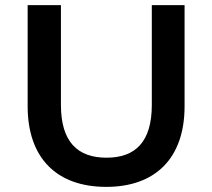

<svg xmlns="http://www.w3.org/2000/svg" viewBox="-20 -720 829 750"><path d="M395 10C586 10 701 -101 701 -305V-700H573V-310C573 -166 509 -104 396 -104C283 -104 218 -166 218 -310V-700H88V-305C88 -101 203 10 395 10Z"/></svg>

Font: Montserrat Lite SemiBold
Style: Regular
Weight: 600
Designer: Julieta Ulanovsky
Foundry: Julieta Ulanovsky
Version: Version 7.200;PS 007.200;hotconv 1.0.88;makeotf.lib2.5.64775